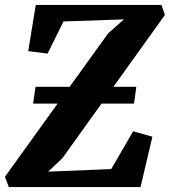

<svg xmlns="http://www.w3.org/2000/svg" viewBox="-36 -763 692 783"><path d="M0 0 -16 -42 199 -340.5H99L109 -409H248L405 -627L469.5 -684L223 -675.5L158 -544.5L79 -554.5L110 -743H622.5L636.5 -702L426.5 -409H520L510.5 -340.5H378L218.5 -118L160.5 -63L417.5 -73.5L507 -227.5L585.5 -205.5L537 0Z"/></svg>

Font: Merriweather ExtraBold
Style: Italic
Weight: 800
Italic angle: -7.8°
Version: Version 2.101